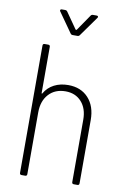

<svg xmlns="http://www.w3.org/2000/svg" viewBox="-97 -953 670 1010"><g transform="rotate(10 237.5 -447.5)"><path d="M400 -348V-10Q400 0 390 0H371Q361 0 361 -10V-343Q361 -403 329 -438.5Q297 -474 244 -474Q188 -474 154.5 -437.5Q121 -401 121 -340V-10Q121 0 111 0H92Q82 0 82 -10V-690Q82 -700 92 -700H111Q121 -700 121 -690V-444Q121 -441 122.5 -440.5Q124 -440 125 -442Q144 -475 177 -492Q210 -509 252 -509Q320 -509 360 -465.5Q400 -422 400 -348ZM141 -889Q141 -891 143 -893Q145 -895 149 -895H167Q175 -895 179 -889L239 -803Q240 -802 242 -802Q244 -802 245 -803L304 -889Q308 -895 316 -895H335Q341 -895 343 -891.5Q345 -888 341 -883L266 -778Q262 -772 254 -772H229Q221 -772 217 -778L143 -883Q141 -885 141 -889Z"/></g></svg>

Font: Barlow Semi Condensed ExLight
Style: Regular
Weight: 275
Width: 4
Designer: Jeremy Tribby
Foundry: Tribby Type
Version: Version 1.408